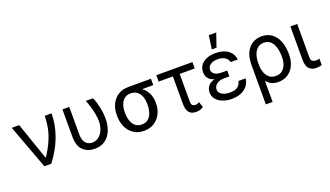

<svg xmlns="http://www.w3.org/2000/svg" viewBox="-83 -1393 3813 2216"><g transform="rotate(-20 1824.0 -285.0)"><path d="M235.8 0 34.1 -545.5H125L282.7 -89.5H288.4Q334.2 -161.9 363.1 -221.6Q392 -281.2 408 -334.2Q424 -387.1 430.8 -438.4Q437.5 -489.7 438.9 -545.5H522.7Q522.7 -409.1 472.3 -270.1Q421.9 -131 321 0Z M656.2 -545.5H740.1V-210.2Q740.1 -157 755.9 -125.5Q771.7 -94.1 797.1 -80.4Q822.4 -66.8 850.9 -66.8Q896.3 -66.8 931.3 -94.8Q966.3 -122.9 986 -170.5Q1005.7 -218 1005.7 -277Q1005 -317.5 996.3 -364.3Q987.6 -411.2 973.5 -458.1Q959.5 -505 943.2 -545.5H1031.2Q1046.2 -515.6 1059.1 -470.9Q1072.1 -426.1 1080.1 -375.4Q1088.1 -324.6 1088.1 -277Q1088.1 -221.2 1074.6 -169.6Q1061.1 -117.9 1032.7 -77.6Q1004.3 -37.3 959.9 -13.7Q915.5 9.9 853.7 9.9Q766.3 9.9 711.3 -43.3Q656.2 -96.6 656.2 -211.6Z M1223 -258.5V-269.9Q1223 -343 1251.2 -401.6Q1279.5 -460.2 1332.2 -494.3Q1384.9 -528.4 1458.8 -528.4H1737.2V-450.3H1600.9Q1646 -418.3 1671 -366.5Q1696 -314.6 1696 -248.6V-238.6Q1696 -174.7 1668.1 -117.9Q1640.3 -61.1 1587.5 -25.6Q1534.8 9.9 1460.2 9.9Q1385.7 9.9 1332.6 -25.6Q1279.5 -61.1 1251.2 -121.8Q1223 -182.5 1223 -258.5ZM1321 -269.9V-258.5Q1321 -207.4 1335.4 -164.1Q1349.8 -120.7 1380.5 -94.5Q1411.2 -68.2 1460.2 -68.2Q1508.5 -68.2 1538.9 -94.5Q1569.2 -120.7 1583.6 -164.1Q1598 -207.4 1598 -258.5V-269.9Q1598 -318.2 1583.6 -359.2Q1569.2 -400.2 1538.5 -425.2Q1507.8 -450.3 1458.8 -450.3Q1410.5 -450.3 1380.1 -425.2Q1349.8 -400.2 1335.4 -359.2Q1321 -318.2 1321 -269.9Z M2252.8 -545.5V-467.3H2068.2V-132.1Q2068.2 -100.9 2076.9 -87.9Q2085.6 -74.9 2098.2 -72.3Q2110.8 -69.6 2122.2 -69.6Q2134.9 -69.6 2146.8 -74.8Q2158.7 -79.9 2166.2 -85.2L2188.9 -18.5Q2164.4 -0.4 2142.2 4.8Q2120 9.9 2096.6 9.9Q2041.2 9.9 2012.8 -23.8Q1984.4 -57.5 1984.4 -136.4V-467.3H1809.7V-545.5Z M2596.6 -284.1V-244.3H2531.2Q2473.7 -244.3 2440 -217.5Q2406.2 -190.7 2406.2 -152Q2406.2 -113.6 2443.5 -90.2Q2480.8 -66.8 2542.6 -66.8Q2602.3 -66.8 2634.6 -89.5Q2666.9 -112.2 2677.6 -159.1H2765.6Q2756.7 -82 2696 -36Q2635.3 9.9 2538.4 9.9Q2475.1 9.9 2425.2 -9.8Q2375.4 -29.5 2346.8 -65Q2318.2 -100.5 2318.2 -147.7Q2318.2 -170.1 2326.9 -194.4Q2335.6 -218.8 2358.8 -239.7Q2382.1 -260.7 2425.4 -272.7Q2384.9 -284.1 2364 -303.8Q2343 -323.5 2335.6 -346.8Q2328.1 -370 2328.1 -392Q2328.1 -467.7 2386 -510.1Q2443.9 -552.6 2536.9 -552.6Q2630.3 -552.6 2687.9 -510.8Q2745.4 -469.1 2755.7 -394.9H2667.6Q2658.7 -431.8 2625.4 -454.5Q2592 -477.3 2536.9 -477.3Q2480.8 -477.3 2447.1 -453.7Q2413.4 -430 2413.4 -392Q2413.4 -358 2442.6 -337.4Q2471.9 -316.8 2531.2 -316.8H2596.6ZM2512.8 -606.5 2536.9 -772.7H2627.8L2571 -606.5Z M2882.1 203.1V-279.8Q2882.1 -371.4 2911 -432Q2940 -492.5 2989.9 -522.5Q3039.8 -552.6 3102.3 -552.6Q3174 -552.6 3225.1 -515.6Q3276.3 -478.7 3303.6 -411.6Q3331 -344.5 3331 -254.3V-244.3Q3331 -170.5 3304 -113.1Q3277 -55.8 3227.3 -22.9Q3177.6 9.9 3109.4 9.9Q3060 9.9 3024.9 -7.6Q2989.7 -25.2 2964.5 -57.9L2965.9 203.1ZM2963.4 -228.7Q2965.2 -194.6 2979.2 -156.6Q2993.3 -118.6 3023.6 -92Q3054 -65.3 3105.1 -65.3Q3152.7 -65.3 3183.6 -90Q3214.5 -114.7 3229.4 -155.4Q3244.3 -196 3244.3 -244.3V-254.3Q3244.3 -316.8 3229.2 -366.7Q3214.1 -416.5 3182.7 -445.5Q3151.3 -474.4 3102.3 -474.4Q3052.6 -474.4 3021.7 -445.3Q2990.8 -416.2 2976.7 -371.8Q2962.7 -327.4 2963.1 -281.2Z M3456 -545.5H3539.8V-134.9Q3539.8 -96.6 3559.8 -85.9Q3579.9 -75.3 3602.3 -75.3Q3612.9 -75.3 3625.5 -77.8Q3638.1 -80.3 3643.5 -82.4V-2.8Q3632.8 0.4 3615.4 3.7Q3598 7.1 3572.4 7.1Q3522.4 7.1 3489.2 -24.5Q3456 -56.1 3456 -134.9Z"/></g></svg>

Font: Inter Zeller
Style: Regular
Weight: 400
Designer: Rasmus Andersson; Joe Bland
Foundry: zeller
Version: Version 3.015;git-dec3a8cb1